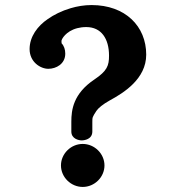

<svg xmlns="http://www.w3.org/2000/svg" viewBox="-20 -704 680 759"><path d="M223 -542C223 -548.9 240.1 -580.7 285.3 -592.6C295.9 -595.3 307.8 -597 321 -597C380.6 -597 411 -550.9 411 -484C411 -444.2 403.5 -423.7 353 -389.7C269.2 -333.5 262 -268.9 262 -223V-184C262 -155.2 291.2 -149 303 -149C313.3 -149 345 -153.3 345 -184V-221C345 -241.1 345.2 -240.8 361 -265.5C368 -276.3 386.8 -292.1 414 -307.1C468.3 -336.7 558 -391.6 558 -488C558 -600.2 475.5 -684 342 -684C313 -684 285.1 -679.2 259.6 -671.7C223.2 -661 192.6 -645.4 168.8 -628.6C128.9 -601.6 97 -559.4 97 -510C97 -459 139.7 -432 171 -432C201.6 -432 238 -450.9 238 -492C238 -508.3 233.1 -522.8 223.5 -532.8C223.4 -533.6 223 -537.1 223 -542ZM221 -50C221 -3.7 260.2 35 307 35C353.8 35 393 -3.7 393 -50C393 -96.3 353.8 -135 307 -135C260.2 -135 221 -96.3 221 -50Z"/></svg>

Font: Linux Libertine Mono O 
Style: Mono Bold
Weight: 400
Designer: Philipp H. Poll
Foundry: Philipp H. Poll
Version: Version 5.1.7